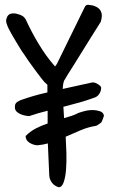

<svg xmlns="http://www.w3.org/2000/svg" viewBox="-20 -741 476 809"><path d="M43 -285.2Q41 -303.7 51.8 -311Q62.5 -318.4 76.2 -322.3Q98.6 -330.1 122.1 -336.9Q145.5 -343.8 179.7 -351.6V-383.8L167 -395.5Q164.1 -398.4 152.3 -413.6Q140.6 -428.7 126.5 -447.8Q112.3 -466.8 99.1 -485.8Q85.9 -504.9 79.1 -515.6Q74.2 -521.5 65.4 -536.1Q56.6 -550.8 46.4 -567.4Q36.1 -584 27.8 -599.1Q19.5 -614.3 16.6 -620.1Q11.7 -629.9 7.8 -642.1Q3.9 -654.3 7.8 -664.1Q12.7 -680.7 26.9 -683.6Q41 -686.5 54.7 -681.6Q64.5 -679.7 73.7 -674.3Q83 -668.9 88.9 -658.2Q111.3 -608.4 143.1 -555.7Q174.8 -502.9 211.9 -460.9L219.7 -471.7L336.9 -710.9Q341.8 -721.7 352.5 -720.7Q363.3 -719.7 372.1 -717.8Q420.9 -703.1 405.3 -652.3V-650.4Q405.3 -650.4 394 -632.3Q382.8 -614.3 365.7 -587.4Q348.6 -560.5 329.6 -529.3Q310.5 -498 293.5 -471.2Q276.4 -444.3 265.1 -426.3Q253.9 -408.2 253.9 -407.2Q246.1 -399.4 244.1 -366.2Q295.9 -377 368.2 -393.6H373Q377 -393.6 382.3 -391.6Q387.7 -389.6 393.1 -386.2Q398.4 -382.8 402.3 -378.9Q406.2 -375 406.2 -371.1Q406.2 -358.4 399.4 -347.2Q392.6 -335.9 381.8 -331.1Q347.7 -318.4 314.5 -309.1Q281.2 -299.8 247.1 -291Q248 -279.3 248.5 -267.6Q249 -255.9 250 -243.2Q266.6 -248 281.7 -252.9Q296.9 -257.8 311.5 -265.6Q333 -272.5 344.2 -274.9Q355.5 -277.3 372.1 -277.3Q384.8 -277.3 400.4 -272.5Q416 -267.6 418 -252.9Q417 -249 412.6 -237.8Q408.2 -226.6 406.2 -224.6Q404.3 -222.7 397 -217.8Q389.6 -212.9 385.7 -210.9Q352.5 -206.1 320.3 -192.4Q288.1 -178.7 256.8 -165Q258.8 -132.8 259.8 -95.7Q260.7 -58.6 258.3 -26.9Q255.9 4.9 248.5 26.4Q241.2 47.9 227.5 47.9Q210 43 199.2 29.3Q188.5 15.6 187.5 -2.9L181.6 -136.7Q170.9 -133.8 160.2 -131.8Q149.4 -129.9 138.7 -128.9Q122.1 -128.9 105 -139.2Q87.9 -149.4 87.9 -168Q107.4 -187.5 130.9 -199.7Q154.3 -211.9 180.7 -220.7V-274.4Q161.1 -269.5 142.1 -264.2Q123 -258.8 103.5 -252Q96.7 -252 86.4 -253.9Q76.2 -255.9 66.9 -259.8Q57.6 -263.7 50.8 -270Q43.9 -276.4 43 -285.2Z"/></svg>

Font: Covered By Your Grace
Style: Regular
Weight: 400
Designer: Kimberly Geswein
Foundry: Kimberly Geswein
Version: Version 1.0